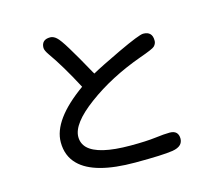

<svg xmlns="http://www.w3.org/2000/svg" viewBox="-113 -900 1226 1095"><g transform="rotate(-15 500.0 -352.5)"><path d="M174.3 -166Q174.3 -298.3 374 -440.9Q299.3 -582.5 237.8 -668.9Q218.3 -696.8 218.3 -711.9Q218.3 -734.9 231 -747.6Q243.7 -760.3 270.5 -760.3Q289.1 -760.3 307.1 -744.1Q324.7 -729 360.8 -669.4Q397 -610.4 454.1 -506.8L460.9 -495.6Q511.2 -523.9 633.8 -582Q763.7 -643.1 788.1 -643.1Q814.5 -643.1 827.9 -629.6Q841.3 -616.2 841.3 -589.8Q841.3 -586.4 841.1 -583.5Q840.8 -580.6 840.1 -577.6Q839.4 -574.7 838.1 -571.8Q836.9 -568.8 835.4 -566.4Q832 -560.5 827.1 -555.7Q816.9 -544.9 736.3 -516.6Q552.2 -450.2 415 -348.6Q278.8 -248 278.8 -169.9Q278.8 -131.3 305.2 -104.5Q334.5 -75.2 397 -60.3Q459.5 -45.4 554.7 -45.4Q647 -45.4 701.7 -52.2Q756.3 -59.1 788.1 -59.1Q814 -59.1 826.7 -46.4Q839.4 -33.7 839.4 -9.8Q838.9 11.2 825.7 24.9Q810.1 40.5 776.9 45.9Q718.3 55.2 555.7 55.2Q314.5 55.2 226.1 -33.7Q174.3 -85 174.3 -166Z"/></g></svg>

Font: YuPearl-Medium
Style: Medium
Weight: 500
Designer: Max Yao
Foundry: Max-Everyday
Version: Version 1.011; ttfautohint (v1.8.3)